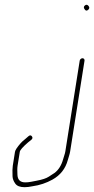

<svg xmlns="http://www.w3.org/2000/svg" viewBox="-20 -661 391 798"><path d="M322.9 -419C320.2 -419 317.7 -418 315.4 -416C313.1 -414 311.7 -411.7 311.3 -409L251.6 -32C250.7 -26.7 249.4 -21.3 247.5 -16C245.7 -10.7 244 -5 242.3 1C235.1 26.7 223.1 45.7 206.3 58C201.1 61.3 193.3 66.4 182.8 73.3C172.3 80.2 155.6 85.8 132.7 90C125.5 91.3 117.8 92.8 109.5 94.5C101.3 96.2 93.1 97 85.1 97C64.4 97 53.6 86.7 52.5 66C52.1 58 51.9 51 51.9 45C51.8 39 52.3 33 53.2 27L62.3 -30C63.4 -37.3 74.8 -50.3 96.4 -69L110.2 -80C115.6 -84.7 116.3 -89.5 112.5 -94.5C108.6 -99.5 104 -99.7 98.5 -95L85.8 -84C76.6 -76.7 70 -70.7 66 -66C51.3 -49.2 43.4 -37.2 42.3 -30L33.1 28C31.6 37.3 31.3 52 32.1 72C32.5 82 36.3 92 43.4 102C50.5 112 63.4 117 82 117C92 117 103.2 115.7 115.6 113C145 108.9 172.4 99.7 198 85.5C230.9 67.2 252.2 40 261.9 4C263.5 -2 265.2 -7.8 267.1 -13.5C269 -19.2 270.5 -25.3 271.6 -32L331.3 -409C331.7 -411.7 331.1 -414 329.4 -416C327.7 -418 325.5 -419 322.9 -419ZM332.5 -638C327.1 -633.3 327.2 -627.7 332.9 -621C336.7 -615.7 341.3 -615.5 346.8 -620.5C352.2 -625.5 352.6 -630.8 347.8 -636.5C343 -642.2 338 -642.7 332.5 -638Z"/></svg>

Font: Proton
Style: RgCndIt
Weight: 500
Version: Version 1.017